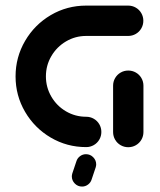

<svg xmlns="http://www.w3.org/2000/svg" viewBox="-20 -539 586 703"><path d="M351.1 -55.9Q351.1 -40.7 343.7 -28Q336.3 -15.2 323.5 -7.8Q310.7 -0.4 295.6 -0.4Q225.2 -0.4 165.9 -35.2Q106.7 -70 71.9 -129.4Q37 -188.9 37 -259.3Q37 -329.6 71.9 -389.3Q106.7 -448.9 165.9 -483.7Q225.2 -518.5 295.6 -518.5H449.3Q464.4 -518.5 477.2 -511.1Q490 -503.7 497.4 -490.9Q504.8 -478.1 504.8 -463Q504.8 -447.8 497.4 -435Q490 -422.2 477.2 -414.8Q464.4 -407.4 449.3 -407.4H295.6Q255.6 -407.4 221.7 -387.4Q187.8 -367.4 168 -333.5Q148.1 -299.6 148.1 -259.3Q148.1 -219.3 168 -185.2Q187.8 -151.1 221.7 -131.3Q255.6 -111.5 295.6 -111.5Q310.7 -111.5 323.5 -104.1Q336.3 -96.7 343.7 -83.9Q351.1 -71.1 351.1 -55.9ZM449.6 0Q434.4 0 421.7 -7.4Q408.9 -14.8 401.5 -27.6Q394.1 -40.4 394.1 -55.6V-225.2Q394.1 -240.4 401.5 -253.1Q408.9 -265.9 421.7 -273.3Q434.4 -280.7 449.6 -280.7Q464.8 -280.7 477.6 -273.3Q490.4 -265.9 497.8 -253.1Q505.2 -240.4 505.2 -225.2V-55.6Q505.2 -40.4 497.8 -27.6Q490.4 -14.8 477.6 -7.4Q464.8 0 449.6 0ZM243 106.7Q243 102.2 244.8 95.9L259.6 51.9Q263 40.4 272.8 33Q282.6 25.6 294.8 25.6Q310.4 25.6 321.3 36.7Q332.2 47.8 332.2 63Q332.2 67.4 330.4 73.7L315.6 117.8Q312.2 129.3 302.4 136.7Q292.6 144.1 280.4 144.1Q264.8 144.1 253.9 133Q243 121.9 243 106.7Z"/></svg>

Font: 26F Galaxy Sans Black
Style: Regular
Weight: 900
Designer: C₂₉H₂₅N₃O₅
Version: Version 1.100